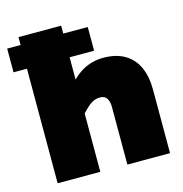

<svg xmlns="http://www.w3.org/2000/svg" viewBox="-135 -839 893 939"><g transform="rotate(-15 312.0 -370.0)"><path d="M395 0V-293Q395 -319 384.5 -335.5Q374 -352 349 -352Q321 -352 295.5 -331.5Q270 -311 234 -268L220 -423Q264 -482 311.5 -508.5Q359 -535 416 -535Q481 -535 524.5 -509Q568 -483 589.5 -435.5Q611 -388 611 -321V0ZM42 0V-740H258V0ZM-26 -580V-700H382V-580Z"/></g></svg>

Font: Azeret Mono Thin Black
Style: Regular
Weight: 900
Version: Version 1.002